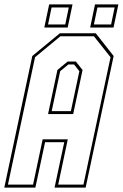

<svg xmlns="http://www.w3.org/2000/svg" viewBox="-44 -851 558 871"><path d="M-24.5 0 102.5 -597 227.5 -700H390.5L471.5 -597L344.5 0H203.5L247.5 -206H160.5L116.5 0ZM-8 -13.5H106L149.5 -219H263.5L220 -13.5H334.5L457.5 -591.5L382 -686.5H230L115 -591.5ZM174 -333.5 216.5 -533.5 263 -572H300L330.5 -533.5L288 -333.5ZM190.5 -347H277.5L316 -528L292 -558.5H266L229 -528ZM365 -726 387 -831H493L471 -726ZM157 -726 179 -831H285L263 -726ZM174 -740H252L268 -817H190ZM382 -740H460L476 -817H398Z"/></svg>

Font: Tourney Condensed Thin
Style: Italic
Weight: 100
Width: 3
Italic angle: -12°
Designer: Tyler Finck
Foundry: Etcetera Type Co
Version: Version 1.010; ttfautohint (v1.8.3)